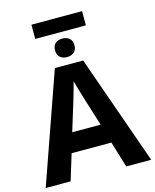

<svg xmlns="http://www.w3.org/2000/svg" viewBox="-145 -1116 979 1213"><g transform="rotate(-15 345.0 -510.0)"><path d="M527 0 475 -170H215L163 0H0L252 -717H437L690 0ZM439 -297 387 -463Q382 -480 374 -506Q366 -532 358 -559Q350 -586 345 -606Q340 -586 331.5 -556.5Q323 -527 315.5 -500.5Q308 -474 304 -463L253 -297ZM511 -1020V-927H180V-1020ZM345 -885Q373 -885 391 -870Q409 -855 409 -824Q409 -795 391 -779.5Q373 -764 345 -764Q317 -764 299.5 -779.5Q282 -795 282 -824Q282 -855 299.5 -870Q317 -885 345 -885Z"/></g></svg>

Font: Noto Sans
Style: Bold
Weight: 700
Designer: Monotype Design Team
Foundry: Monotype Imaging Inc.
Version: Version 2.000;GOOG;noto-source:20170915:90ef993387c0; ttfaut